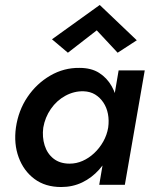

<svg xmlns="http://www.w3.org/2000/svg" viewBox="-20 -743 611 772"><path d="M457 -460 379 0H482L562 -460ZM44 -230Q35 -165 55 -110.5Q75 -56 118.5 -23.5Q162 9 226 9Q272 9 310.5 -9.5Q349 -28 378.5 -61Q408 -94 427.5 -137.5Q447 -181 453 -230Q459 -277 453.5 -320Q448 -363 429 -396.5Q410 -430 378.5 -450Q347 -470 300 -470Q237 -471 182 -439Q127 -407 90.5 -353Q54 -299 44 -230ZM154 -230Q161 -271 184.5 -305Q208 -339 243 -358Q278 -377 316 -376Q343 -375 362.5 -363Q382 -351 395.5 -331Q409 -311 414 -285Q419 -259 415 -230Q410 -200 395 -173.5Q380 -147 358.5 -127Q337 -107 312 -96Q287 -85 260 -85Q221 -85 195.5 -105Q170 -125 159.5 -158.5Q149 -192 154 -230ZM369 -621 453 -531 530 -581 381 -723 189 -585 253 -531Z"/></svg>

Font: Jost Medium
Style: Italic
Weight: 500
Italic angle: -5°
Version: Version 3.710